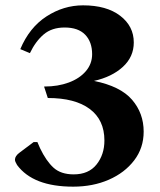

<svg xmlns="http://www.w3.org/2000/svg" viewBox="-20 -560 601 719"><path d="M254 139Q104 139 44 58Q36 45 36 38Q36 24 54 11L106 -28H120L130 -5Q153 43 180.5 68Q208 93 256 93Q312 93 341.5 56Q371 19 371 -34Q371 -111 316 -152Q261 -193 159 -193L145 -236H147Q197 -236 237.5 -251Q278 -266 301.5 -293.5Q325 -321 325 -357Q325 -403 299 -430Q273 -457 222 -457Q174 -457 143.5 -431Q113 -405 92 -361L56 -376Q90 -457 154 -498.5Q218 -540 291 -540Q379 -540 430 -501Q481 -462 481 -401Q481 -347 440 -309.5Q399 -272 332 -257Q431 -237 474.5 -186.5Q518 -136 518 -67Q518 -6 482.5 40.5Q447 87 387.5 113Q328 139 254 139Z"/></svg>

Font: Spectral SC
Style: Bold
Weight: 700
Designer: Jean-Baptiste Levee
Foundry: Production Type
Version: Version 2.001